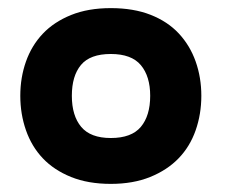

<svg xmlns="http://www.w3.org/2000/svg" viewBox="-20 -840 571 473"><path d="M476 -604Q476 -559 462 -519Q448 -479 420 -450Q392 -421 350 -404Q308 -387 253 -387Q197 -387 155 -404Q113 -421 85.5 -450Q58 -479 44 -519Q30 -559 30 -604Q30 -649 44 -688.5Q58 -728 85.5 -757Q113 -786 155 -803Q197 -820 253 -820Q309 -820 351 -803.5Q393 -787 420.5 -757.5Q448 -728 462 -688.5Q476 -649 476 -604ZM350 -604Q350 -652 327 -679.5Q304 -707 253 -707Q202 -707 179.5 -680Q157 -653 157 -604Q157 -555 180 -527.5Q203 -500 253 -500Q304 -500 327 -527.5Q350 -555 350 -604Z"/></svg>

Font: TypoPRO Sinkin Sans
Style: 900 X Black
Weight: 950
Designer: Keith Bates
Foundry: K-Type
Version: Sinkin Sans (version 1.0)  by Keith Bates   •   © 2014   www